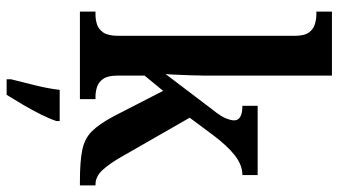

<svg xmlns="http://www.w3.org/2000/svg" viewBox="-241 -559 1021 579"><g transform="rotate(90 269.5 -269.5)"><path d="M15 0V-47H25Q39 -47 53.5 -51.5Q68 -56 78 -70.5Q88 -85 88 -116V-648Q88 -677 78 -690.5Q68 -704 53 -708.5Q38 -713 25 -713H15V-760H208V-376Q208 -359 207 -332.5Q206 -306 205 -284Q204 -262 203 -258L310 -399Q331 -425 337 -440.5Q343 -456 343 -465Q343 -490 299 -490V-536H508V-490Q478 -490 449 -467.5Q420 -445 387 -401L335 -331L449 -132Q472 -91 492 -69Q512 -47 536 -47H539V0H527Q467 0 432.5 -7Q398 -14 376 -36Q354 -58 330 -103L254 -251L208 -195V-113Q208 -84 218 -70Q228 -56 242.5 -51.5Q257 -47 271 -47H279V0ZM219 208Q227 176 237 136Q247 96 251 61H345V71Q338 92 324.5 119Q311 146 295 173Q279 200 266 221H219Z"/></g></svg>

Font: Noto Serif Khmer Condensed SemiBold
Style: Regular
Weight: 600
Width: 3
Designer: Danh Hong and the Monotype Design Team
Foundry: Monotype Imaging Inc.
Version: Version 2.004; ttfautohint (v1.8.4.7-5d5b)